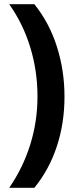

<svg xmlns="http://www.w3.org/2000/svg" viewBox="-20 -739 369 917"><path d="M288 -277Q288 -151 251.5 -40Q215 71 144 158H24Q90 62 124.5 -48.5Q159 -159 159 -278Q159 -399 125 -511.5Q91 -624 24 -719H144Q215 -631 251.5 -517Q288 -403 288 -277Z"/></svg>

Font: Noto Sans Ethiopic SemiCondensed
Style: Bold
Weight: 700
Width: 4
Designer: Monotype Design Team
Foundry: Monotype Imaging Inc.
Version: Version 2.102; ttfautohint (v1.8.4.7-5d5b)